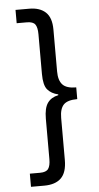

<svg xmlns="http://www.w3.org/2000/svg" viewBox="-60 -767 504 976"><g transform="rotate(-5 191.5 -278.5)"><path d="M57.7 -662.1H109.7Q141.1 -662.1 152.1 -646.8Q163.1 -631.4 163.1 -596.7V-394Q163.1 -336.7 182.2 -314.1Q201.3 -291.4 236.6 -283.3V-279.3Q200.4 -272 181.8 -246.2Q163.1 -220.4 163.1 -165.3V40.7Q163.1 74.3 152.1 89.9Q141.1 105.6 110 105.6H57.7V172.7H125.3Q182.3 172.7 211.6 144.1Q241 115.4 241 51.9V-162.3Q241 -209.1 260.9 -230Q280.7 -250.9 330.9 -250.9V-310.7Q281.4 -310.7 261.2 -332.6Q241 -354.4 241 -399.6V-613.6Q241 -674.6 211.2 -702.3Q181.4 -730 127.9 -730H57.7Z"/></g></svg>

Font: Secuela Black
Style: Regular
Weight: 900
Designer: Fernando Haro
Foundry: deFharo
Version: Version 1.704